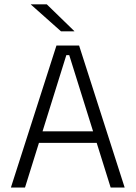

<svg xmlns="http://www.w3.org/2000/svg" viewBox="-20 -844 610 864"><path d="M29 0 234 -639H336L541 0H478L291.5 -596H278.5L92.5 0ZM138.5 -201V-253H431V-201ZM190.5 -824.5 314.5 -704V-703H254.5L119 -823.5V-824.5Z"/></svg>

Font: Anek Bangla Light
Style: Regular
Weight: 300
Designer: Sulekha Rajkumar (Bangla), Yesha Goshar (Latin)
Foundry: Ek Type
Version: Version 1.003